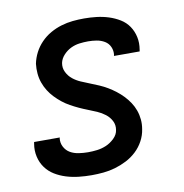

<svg xmlns="http://www.w3.org/2000/svg" viewBox="-66 -591 632 661"><g transform="rotate(-10 250.0 -260.0)"><path d="M203 8Q180 8 157.5 5.5Q135 3 114 -3.5Q93 -10 75 -21Q57 -32 44.5 -49Q32 -66 27 -88Q22 -110 26 -133L27 -139H117L116 -137Q114 -120 121.5 -106Q129 -92 142 -84.5Q155 -77 171.5 -74.5Q188 -72 204 -72Q220 -72 236 -74Q252 -76 267.5 -82.5Q283 -89 296.5 -102Q310 -115 312 -131Q315 -148 307.5 -162.5Q300 -177 287 -187Q274 -197 259 -203.5Q244 -210 228.5 -216Q213 -222 199 -228.5Q185 -235 170.5 -243Q156 -251 143.5 -261Q131 -271 120 -282.5Q109 -294 100.5 -307.5Q92 -321 86.5 -336.5Q81 -352 79.5 -369Q78 -386 80 -403Q84 -423 93.5 -441.5Q103 -460 118 -475.5Q133 -491 151.5 -501.5Q170 -512 190 -518Q210 -524 230 -526Q250 -528 270 -528Q292 -528 313.5 -525.5Q335 -523 355.5 -516.5Q376 -510 394 -499Q412 -488 423.5 -471Q435 -454 439.5 -433Q444 -412 440 -389L439 -383H349L350 -386Q352 -401 346 -414.5Q340 -428 327.5 -435.5Q315 -443 300 -445.5Q285 -448 270 -448Q255 -448 239.5 -446Q224 -444 209.5 -437Q195 -430 183.5 -417.5Q172 -405 169 -390Q166 -373 173.5 -358Q181 -343 193.5 -333Q206 -323 221 -316.5Q236 -310 251.5 -304Q267 -298 282 -291.5Q297 -285 310.5 -277Q324 -269 337 -259Q350 -249 361 -237.5Q372 -226 381 -212.5Q390 -199 395.5 -183.5Q401 -168 402.5 -151.5Q404 -135 401 -118Q398 -97 387.5 -77.5Q377 -58 361 -43Q345 -28 325.5 -18Q306 -8 285.5 -2Q265 4 244 6Q223 8 203 8Z"/></g></svg>

Font: Iosevka SS18 Medium
Style: Italic
Weight: 500
Italic angle: -9°
Monospace: yes
Designer: Belleve Invis
Foundry: Belleve Invis
Version: Version 25.1.1; ttfautohint (v1.8.4)